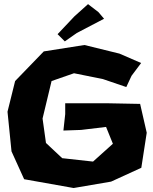

<svg xmlns="http://www.w3.org/2000/svg" viewBox="-20 -901 744 936"><path d="M668 -593.8 562.5 -639.6 391.6 -681.6 193.4 -650.4 53.7 -505.9 16.6 -356.4 36.1 -163.1 97.7 -27.3 338.9 15.6 521.5 -15.6 668.9 -83 695.3 -253.9 663.1 -394.5 507.8 -397.5H297.9V-344.7L289.1 -264.6L375 -267.6L497.1 -282.2L530.3 -200.2L433.6 -113.3L283.2 -129.9L204.1 -204.1L187.5 -323.2L231.4 -505.9L340.8 -543.9L481.4 -515.6L595.7 -476.6L621.1 -531.2ZM409.2 -880.9 342.8 -821.3 260.7 -734.4 295.9 -699.2 354.5 -740.2 487.3 -809.6 460 -841.8Z"/></svg>

Font: MaokenAssortedSans-TC
Style: Regular
Weight: 500
Version: Version 0.83